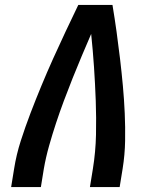

<svg xmlns="http://www.w3.org/2000/svg" viewBox="-20 -755 640 775"><path d="M25 0 37 -74Q46 -131 64 -187Q82 -243 103 -298Q124 -353 147 -408.5Q170 -464 194.5 -518.5Q219 -573 244.5 -627Q270 -681 296 -735H434Q443 -681 450.5 -627Q458 -573 464.5 -518Q471 -463 476 -408.5Q481 -354 483.5 -298Q486 -242 485 -186Q484 -130 475 -74L463 0H343L355 -74Q366 -142 367.5 -211Q369 -280 366.5 -348Q364 -416 359.5 -483.5Q355 -551 348 -618Q329 -574 310 -529Q291 -484 273 -439Q255 -394 238 -348.5Q221 -303 206 -257.5Q191 -212 178 -166Q165 -120 157 -74L145 0Z"/></svg>

Font: Iosevka Curly Extended Oblique
Style: Bold
Weight: 700
Width: 7
Italic angle: -9°
Monospace: yes
Designer: Belleve Invis
Foundry: Belleve Invis
Version: Version 11.1.0; ttfautohint (v1.8.3)